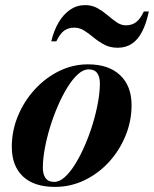

<svg xmlns="http://www.w3.org/2000/svg" viewBox="-20 -722 603 752"><path d="M194.8 10Q113.5 10 69.9 -31Q26.2 -72 26.2 -147Q26.2 -209.7 50.2 -267.7Q74.2 -325.7 115.8 -371.2Q157.3 -416.7 211 -443.4Q264.8 -470 324.3 -470Q405.8 -470 450.5 -427.5Q495.3 -385 495.3 -310Q495.3 -248.3 471.9 -190.9Q448.5 -133.5 407.3 -88.1Q366 -42.8 311.5 -16.4Q257 10 194.8 10ZM192.3 -9.5Q212.8 -9.5 233.8 -28.4Q254.8 -47.3 274.7 -79.5Q294.7 -111.8 312.2 -152.1Q329.7 -192.5 343 -235.9Q356.2 -279.3 363.7 -320.6Q371.2 -362 371.2 -395.3Q371.2 -421 360.7 -435.6Q350.3 -450.3 326.8 -450.3Q306.5 -450.3 285.4 -431.4Q264.3 -412.5 244.3 -380.2Q224.3 -348 206.8 -307.6Q189.3 -267.2 176 -223.9Q162.8 -180.5 155.3 -139.4Q147.8 -98.2 147.8 -64.5Q147.8 -39.2 158.5 -24.4Q169.3 -9.5 192.3 -9.5ZM440.8 -535Q411.3 -535 388.9 -546.9Q366.5 -558.7 347.6 -574.4Q328.8 -590 310.4 -601.9Q292 -613.7 270.5 -613.7Q247.8 -613.7 231.4 -602Q215 -590.2 200.5 -560H180.8Q190.8 -602.5 209.8 -634.5Q228.8 -666.5 255.1 -684.3Q281.5 -702 313.5 -702Q340.5 -702 361.8 -690Q383 -678 401.3 -662.4Q419.5 -646.8 436.9 -634.8Q454.3 -622.8 473.3 -622.8Q496.3 -622.8 512.8 -635.1Q529.3 -647.5 543.3 -677H563Q553 -630 536.6 -598.2Q520.3 -566.5 496.5 -550.7Q472.8 -535 440.8 -535Z"/></svg>

Font: Bodoni Moda
Style: Italic
Weight: 400
Italic angle: -13°
Designer: Owen Earl
Foundry: indestructible type
Version: Version 2.005